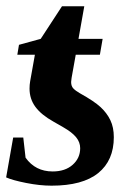

<svg xmlns="http://www.w3.org/2000/svg" viewBox="-25 -583 413 613"><path d="M202.1 -321.3Q202.1 -308.1 209 -300.8Q215.8 -293.5 229.5 -285.6Q275.9 -259.8 296.1 -241Q316.4 -222.2 327.4 -199.2Q338.4 -176.3 338.4 -145Q338.4 -70.8 288.6 -30.5Q238.8 9.8 139.6 9.8Q102.1 9.8 58.8 1.2Q15.6 -7.3 -5.4 -16.6L17.1 -144H49.3L56.6 -79.6Q87.9 -35.6 143.1 -35.6Q183.1 -35.6 207 -56.9Q231 -78.1 231 -109.9Q231 -128.9 218 -144.8Q205.1 -160.6 177.7 -176.3L145.5 -194.8Q106.9 -216.3 88.1 -241.7Q69.3 -267.1 69.3 -300.3Q69.3 -312.5 71.3 -323.7L86.4 -408.2H30.3L35.6 -439.9L105 -459L172.9 -563H244.1L225.6 -459H302.7L293.9 -408.2H216.8L203.6 -334.5Z"/></svg>

Font: Tinos
Style: Bold Italic
Weight: 700
Italic angle: -16.333°
Designer: Steve Matteson
Foundry: Monotype Imaging Inc.
Version: Version 1.23